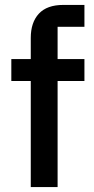

<svg xmlns="http://www.w3.org/2000/svg" viewBox="-20 -760 380 780"><path d="M105 -431H26V-520H105V-606Q105 -669 138 -704.5Q171 -740 237 -740H323V-651H214V-520H323V-431H214V0H105Z"/></svg>

Font: IBM Plex Sans Devanagari Medium
Style: Regular
Weight: 500
Designer: Mike Abbink, Paul van der Laan, Pieter van Rosmalen, Erin McLaughlin
Foundry: Bold Monday
Version: Version 1.1